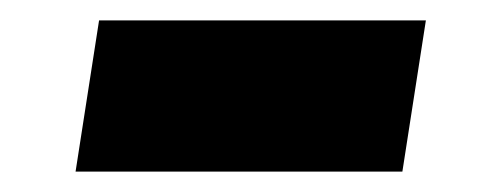

<svg xmlns="http://www.w3.org/2000/svg" viewBox="-20 -367 485 188"><path d="M54 -199 77 -347H397L374 -199Z"/></svg>

Font: Nunito Sans 6pt Black
Style: Italic
Weight: 900
Italic angle: -9°
Version: Version 3.101;gftools[0.9.27]